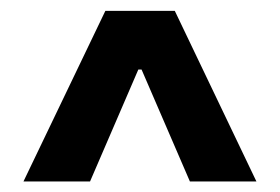

<svg xmlns="http://www.w3.org/2000/svg" viewBox="-20 -733 518 355"><path d="M226.1 -644H251.5V-604.5H226.1ZM23.4 -397.5 174.8 -712.9H303.2L454.1 -397.5H331.1L235.8 -618.2H241.7L146.5 -397.5Z"/></svg>

Font: Inter 28pt ExtraBold
Style: Regular
Weight: 800
Designer: Rasmus Andersson
Foundry: rsms
Version: Version 4.001;git-66647c0bb